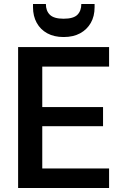

<svg xmlns="http://www.w3.org/2000/svg" viewBox="-20 -934 617 954"><path d="M70 0V-700H522V-603H190V-402H492V-307H190V-97H522V0ZM296 -750Q249 -750 215 -768.5Q181 -787 162.5 -820.5Q144 -854 144 -898V-914H208Q208 -880 228 -860.5Q248 -841 296 -841Q345 -841 364.5 -860.5Q384 -880 384 -914H450V-898Q450 -853 431 -820Q412 -787 378 -768.5Q344 -750 296 -750Z"/></svg>

Font: DM Sans 20pt SemiBold
Style: Regular
Weight: 600
Version: Version 4.004;gftools[0.9.30]